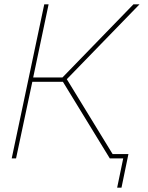

<svg xmlns="http://www.w3.org/2000/svg" viewBox="-20 -730 684 885"><path d="M288 -365 499 -20H572L540 135H520L548 0H486L270 -353H129L54 0H34L184 -710H204L133 -373H268L595 -710H623Z"/></svg>

Font: Raleway-v4020 Thin
Style: Italic
Weight: 250
Italic angle: -12°
Designer: Matt McInerney, Pablo Impallari, Rodrigo Fuenzalida
Foundry: Matt McInerney, Pablo Impallari, Rodrigo Fuenzalida
Version: Version 4.020;PS 004.020;hotconv 1.0.88;makeotf.lib2.5.64775